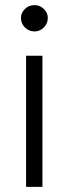

<svg xmlns="http://www.w3.org/2000/svg" viewBox="-20 -731 267 751"><path d="M146 -513V0H82V-513ZM62 -661Q62 -681 77.5 -696Q93 -711 115 -711Q136 -711 151.5 -696Q167 -681 167 -661Q167 -639 151.5 -623.5Q136 -608 115 -608Q93 -608 77.5 -623.5Q62 -639 62 -661Z"/></svg>

Font: Lineal Light
Style: Regular
Weight: 300
Designer: Created by Frank Adebiaye with contributions from Anton Moglia & Ariel Martín Pérez
Created by Frank ADEBIAYE with FontF
Foundry: Velvetyne Type Foundry
Version: Version 2.000